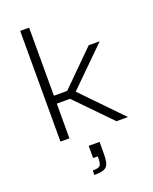

<svg xmlns="http://www.w3.org/2000/svg" viewBox="-181 -841 966 1211"><g transform="rotate(-20 302.0 -236.0)"><path d="M108 0V-743H168V-286H257L483 -510H557L306 -263L561 0H484L257 -233H168V0ZM237 271V241Q263 241 275.5 236Q288 231 292.5 219Q297 207 297 185V168H266V86H339V164Q339 196 335 217Q331 238 320 250Q309 262 289 266.5Q269 271 237 271Z"/></g></svg>

Font: Saira Expanded Light
Style: Regular
Weight: 300
Width: 7
Designer: Hector Gatti with collaboration of the Omnibus-Type team
Foundry: Omnibus-Type
Version: Version 1.101